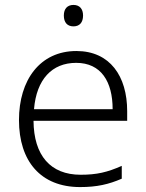

<svg xmlns="http://www.w3.org/2000/svg" viewBox="-20 -749 592 779"><path d="M278 -729C253 -729 239 -713 239 -686C239 -658 253 -642 278 -642C303 -642 317 -658 317 -686C317 -713 303 -729 278 -729ZM290 -542C142 -542 57 -424 57 -262C57 -95 145 10 305 10C373 10 421 -1 474 -24V-76C415 -50 373 -40 307 -40C185 -40 117 -118 116 -259H496V-298C496 -440 426 -542 290 -542ZM289 -494C390 -494 437 -418 437 -306H118C128 -427 191 -494 289 -494Z"/></svg>

Font: Noto Sans Ethiopic Light
Style: Regular
Weight: 300
Designer: Monotype Design Team
Foundry: Monotype Imaging Inc.
Version: Version 2.102